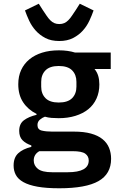

<svg xmlns="http://www.w3.org/2000/svg" viewBox="-20 -798 640 1030"><path d="M298 212Q228 212 181 203.5Q134 195 105.5 179Q77 163 65 140.5Q53 118 53 90Q53 47 78 24Q103 1 148 -10V-18Q118 -28 100.5 -46Q83 -64 83 -96Q83 -134 108.5 -153Q134 -172 176 -182V-187Q130 -210 104 -249.5Q78 -289 78 -346Q78 -389 93.5 -422.5Q109 -456 137.5 -479.5Q166 -503 206 -515.5Q246 -528 296 -528Q344 -528 383 -516H574V-428H487Q501 -411 507 -390.5Q513 -370 513 -345Q513 -303 497.5 -269Q482 -235 453.5 -212Q425 -189 384.5 -176.5Q344 -164 295 -164Q275 -164 256.5 -165.5Q238 -167 221 -172Q207 -167 194 -156Q181 -145 181 -127Q181 -103 204 -97.5Q227 -92 259 -92H376Q430 -92 468 -81.5Q506 -71 530 -51.5Q554 -32 565 -5Q576 22 576 54Q576 135 508.5 173.5Q441 212 298 212ZM295 -248Q344 -248 367 -271.5Q390 -295 390 -333V-359Q390 -397 367 -420.5Q344 -444 295 -444Q247 -444 224 -420.5Q201 -397 201 -359V-333Q201 -295 224 -271.5Q247 -248 295 -248ZM456 63Q456 40 437.5 26.5Q419 13 369 13H191Q161 30 161 63Q161 90 183.5 108Q206 126 260 126H343Q456 126 456 63ZM298 -578Q254 -578 223.5 -594Q193 -610 171.5 -634Q150 -658 136.5 -687Q123 -716 114 -742L188 -778L209 -745Q221 -727 230.5 -713Q240 -699 250 -689Q260 -679 271.5 -674Q283 -669 298 -669Q313 -669 324.5 -674Q336 -679 346 -689Q356 -699 365.5 -713Q375 -727 387 -745L408 -778L482 -742Q473 -716 459.5 -687Q446 -658 424.5 -634Q403 -610 372 -594Q341 -578 298 -578Z"/></svg>

Font: IBM Plex Mono SmBld
Style: Regular
Weight: 600
Monospace: yes
Designer: Mike Abbink, Paul van der Laan, Pieter van Rosmalen
Foundry: Bold Monday
Version: Version 2.3